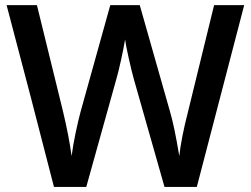

<svg xmlns="http://www.w3.org/2000/svg" viewBox="-20 -734 986 754"><path d="M752.9 0H626L504.9 -425.8Q497.1 -453.6 485.4 -506.1Q473.6 -558.6 471.2 -579.1Q466.3 -547.9 455.3 -498Q444.3 -448.2 437 -423.8L318.8 0H191.9L99.6 -357.4L5.9 -713.9H125L227.1 -297.9Q251 -197.8 261.2 -121.1Q266.6 -162.6 277.3 -213.9Q288.1 -265.1 296.9 -296.9L413.1 -713.9H528.8L647.9 -294.9Q665 -236.8 684.1 -121.1Q691.4 -190.9 719.2 -298.8L820.8 -713.9H939Z"/></svg>

Font: JBL Sans
Style: Semibold
Weight: 600
Version: Version 1.10